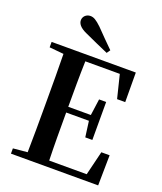

<svg xmlns="http://www.w3.org/2000/svg" viewBox="-173 -1087 1013 1198"><g transform="rotate(20 334.0 -488.5)"><path d="M407 -818C367 -857 328 -897 292 -934C258 -966 240 -977 218 -977C190 -977 170 -956 170 -932C170 -911 184 -887 232 -866C285 -842 337 -818 391 -795ZM572 -201 533 -41H284C281 -143 281 -246 281 -359H432L446 -254H493V-506H446L431 -397H281C281 -502 281 -602 284 -700H513L551 -546H605L604 -742H45V-706L140 -697C142 -596 142 -495 142 -395V-346C142 -244 142 -143 140 -44L45 -35V0H624L627 -201Z"/></g></svg>

Font: Noto Serif CJK JP
Style: Bold
Weight: 700
Designer: Ryoko NISHIZUKA 西塚涼子 (kana & ideographs); Frank Grießhammer (Latin, Greek & Cyrillic); Wenlong ZHANG 张文龙 (bopomofo); San
Foundry: Adobe Systems Incorporated
Version: Version 1.000;PS 1;hotconv 16.6.53;makeotf.lib2.5.65590